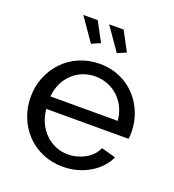

<svg xmlns="http://www.w3.org/2000/svg" viewBox="-134 -834 860 949"><g transform="rotate(20 295.5 -360.0)"><path d="M302 10C407 10 496 -46 530 -122L454 -143C433 -90 368 -56 305 -56C214 -56 137 -128 129 -231H562C563 -238 564 -250 564 -265C564 -405 461 -531 303 -531C146 -531 36 -408 36 -261C36 -113 145 10 302 10ZM127 -296C135 -395 209 -465 303 -465C396 -465 473 -396 481 -296ZM362 -609 408 -629 354 -730H278ZM226 -609 272 -629 218 -730H142Z"/></g></svg>

Font: Raleway Med
Style: Regular
Weight: 500
Designer: Matt McInerney, Pablo Impallari, Rodrigo Fuenzalida
Foundry: Matt McInerney, Pablo Impallari, Rodrigo Fuenzalida
Version: Version 3.00 July 28, 2015